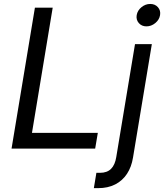

<svg xmlns="http://www.w3.org/2000/svg" viewBox="-20 -767 847 991"><path d="M39.6 0 160.2 -727.5H252L145 -81.1H484.9L471.2 0ZM676.8 -539.1H763.7L666.5 46.4Q658.7 94.7 635.5 130.1Q612.3 165.5 574.7 184.8Q537.1 204.1 486.3 204.1H464.4L477.5 125H496.1Q532.7 125 553.2 104.5Q573.7 84 580.1 43.5ZM735.8 -630.9Q711.4 -630.9 696.5 -647.9Q681.6 -665 685.5 -689Q689.5 -712.9 710 -729.7Q730.5 -746.6 755.4 -746.6Q780.3 -746.6 795.2 -729.7Q810.1 -712.9 806.2 -689Q802.2 -665 781.5 -647.9Q760.7 -630.9 735.8 -630.9Z"/></svg>

Font: Inter 18pt
Style: Italic
Weight: 400
Italic angle: -9.3988°
Designer: Rasmus Andersson
Foundry: rsms
Version: Version 4.001;git-66647c0bb